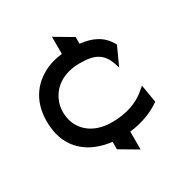

<svg xmlns="http://www.w3.org/2000/svg" viewBox="-157 -673 847 893"><g transform="rotate(-30 267.0 -226.0)"><path d="M29 -228C29 -194 34 -161 45 -132C73 -59 138 -5 247 8V48L342 104V8C412 0 469 -24 510 -53L512 -55L496 -150L466 -125C426 -94 369 -72 292 -72C267 -72 241 -75 219 -83C158 -104 116 -154 116 -228C116 -250 121 -272 130 -291C155 -345 210 -385 297 -385C380 -385 420 -363 442 -289L446 -276L491 -374L489 -377C455 -438 402 -457 342 -464V-500L247 -556V-464C224 -461 201 -457 180 -449C90 -416 29 -341 29 -228Z"/></g></svg>

Font: Charger Pro
Style: BdExt
Weight: 700
Designer: Jasper
Foundry: Cannot Into Space Fonts
Version: Version 1.09